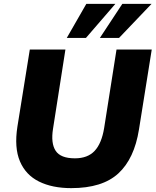

<svg xmlns="http://www.w3.org/2000/svg" viewBox="-20 -961 804 992"><path d="M348 11Q250 11 181.5 -23Q113 -57 83 -127.5Q53 -198 70 -307L134 -705H318L254 -296Q242 -221 267.5 -182Q293 -143 367 -143Q433 -143 469 -181.5Q505 -220 518 -299L582 -705H764L698 -292Q674 -141 591.5 -65Q509 11 348 11ZM325 -765 426 -941H576L424 -765ZM496 -765 612 -941H763L595 -765Z"/></svg>

Font: Mulish Black
Style: Italic
Weight: 900
Italic angle: -9°
Designer: Vernon Adams
Foundry: Vernon Adams
Version: Version 3.603; ttfautohint (v1.8.3)